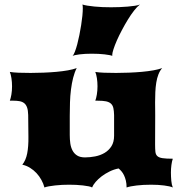

<svg xmlns="http://www.w3.org/2000/svg" viewBox="-20 -828 791 848"><path d="M78.6 -100.6Q94.2 -120.1 100.1 -150.4Q106 -180.7 105.5 -223.1L104.5 -319.8Q104 -340.8 99.6 -353.3Q95.2 -365.7 86.9 -372.3Q78.6 -378.9 66.4 -381.1Q54.2 -383.3 38.6 -383.3H23.4Q27.3 -393.1 30.3 -410.4Q33.2 -427.7 33.2 -446.8Q33.2 -465.3 30.5 -482.7Q27.8 -500 23.4 -510.3Q38.6 -507.8 62.5 -506.8Q86.4 -505.9 115.2 -505.9Q142.6 -505.9 172.1 -507.1Q201.7 -508.3 229 -510.7Q256.3 -513.2 279.8 -517.3Q303.2 -521.5 318.8 -527.3Q309.1 -508.3 303 -484.1Q296.9 -460 293.5 -432.6Q290 -405.3 289.1 -375.7Q288.1 -346.2 288.1 -316.4V-231.4Q288.1 -212.4 290.5 -194.8Q293 -177.2 300.3 -163.3Q307.6 -149.4 320.8 -141.1Q334 -132.8 355.5 -132.8Q377.4 -132.8 400.1 -137.2Q422.9 -141.6 441.7 -152.6Q460.4 -163.6 472.2 -182.1Q483.9 -200.7 483.9 -228.5V-319.8Q483.4 -338.4 480.7 -350.6Q478 -362.8 470.2 -370.1Q462.4 -377.4 448.5 -380.4Q434.6 -383.3 411.1 -383.3H400.9Q404.8 -393.1 407.7 -410.4Q410.6 -427.7 410.6 -446.8Q410.6 -465.3 408 -482.7Q405.3 -500 400.9 -510.3Q416 -507.8 439.9 -506.8Q463.9 -505.9 492.7 -505.9Q520 -505.9 549.6 -507.1Q579.1 -508.3 606.4 -510.7Q633.8 -513.2 657.2 -517.3Q680.7 -521.5 696.3 -527.3Q686 -515.6 679.7 -499.3Q673.3 -482.9 670.2 -463.1Q667 -443.4 666 -420.9Q665 -398.4 665 -375.5Q665 -360.4 665.3 -345.5Q665.5 -330.6 665.5 -316.4L665 -190.4Q665 -170.4 666.3 -158Q667.5 -145.5 674.8 -138.7Q682.1 -131.8 698 -129.4Q713.9 -127 743.2 -127Q739.3 -115.7 737.1 -99.4Q734.9 -83 734.9 -66.4Q734.9 -47.9 736.6 -29.5Q738.3 -11.2 743.2 0Q731.4 -5.4 705.1 -8.8Q678.7 -12.2 647.5 -12.2Q612.3 -12.2 583.5 -8.8Q554.7 -5.4 539.1 0Q539.1 -17.1 535.9 -30.3Q532.7 -43.5 527.8 -53.7Q522.9 -64 516.6 -71.3Q510.3 -78.6 503.9 -84Q483.4 -80.1 464.4 -70.8Q445.3 -61.5 429.4 -49.6Q413.6 -37.6 402.3 -24.4Q391.1 -11.2 386.7 0Q382.8 -2.9 371.8 -5.1Q360.8 -7.3 346.4 -9Q332 -10.7 315.9 -11.5Q299.8 -12.2 285.2 -12.2Q270.5 -12.2 254.6 -11.5Q238.8 -10.7 223.6 -9Q208.5 -7.3 196 -5.1Q183.6 -2.9 176.3 0Q171.9 -17.1 162.8 -33.4Q153.8 -49.8 141.1 -63.5Q128.4 -77.1 112.5 -86.9Q96.7 -96.7 78.6 -100.6ZM300.8 -581.1Q305.7 -586.4 311 -600.3Q316.4 -614.3 321.3 -632.8Q326.2 -651.4 330.6 -673.3Q335 -695.3 338.4 -716.8Q341.8 -738.3 343.8 -757.8Q345.7 -777.3 345.7 -791Q345.7 -802.2 344.2 -808.1Q352.5 -805.2 366.5 -803Q380.4 -800.8 397.2 -799.1Q414.1 -797.4 433.1 -796.6Q452.1 -795.9 470.7 -795.9Q488.3 -795.9 507.3 -796.6Q526.4 -797.4 543.9 -798.8Q561.5 -800.3 575.9 -802.5Q590.3 -804.7 598.1 -808.1Q585.9 -798.8 572 -781Q558.1 -763.2 544.7 -741.2Q531.2 -719.2 518.6 -695.3Q505.9 -671.4 496.3 -649.7Q486.8 -627.9 481.2 -610.6Q475.6 -593.3 475.6 -584.5Q475.6 -582 476.1 -581.1Q472.2 -583 463.1 -584.7Q454.1 -586.4 441.9 -587.9Q429.7 -589.4 415 -590.1Q400.4 -590.8 385.3 -590.8Q370.6 -590.8 356.9 -590.1Q343.3 -589.4 331.8 -587.9Q320.3 -586.4 312.3 -584.7Q304.2 -583 300.8 -581.1Z"/></svg>

Font: Arbutus
Style: Regular
Weight: 400
Designer: Karolina Lach
Foundry: Sorkin Type Co.
Version: Version 1.003